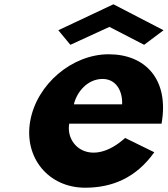

<svg xmlns="http://www.w3.org/2000/svg" viewBox="-20 -860 782 895"><path d="M324.3 -373.6C338 -431.5 387.9 -492 458.3 -492C518.3 -492 551.8 -440.2 549.3 -373.6ZM563.3 -216.9C408.3 -77.5 284 -177.5 302.7 -283.6H733.1C769.3 -488.8 658.9 -607 486.8 -607C315.8 -607 151.1 -467.3 120.8 -295.4C90.7 -124.8 206 15 376.9 15C502.5 15 614.2 -30.6 699.2 -150.3ZM251.9 -719 308 -651.1 490.1 -734.7 651.9 -651.1 742.4 -719 508.7 -840Z"/></svg>

Font: Hussar Wysoki
Style: Obl
Weight: 700
Foundry: Cannot Into Space Fonts
Version: Version 0.92